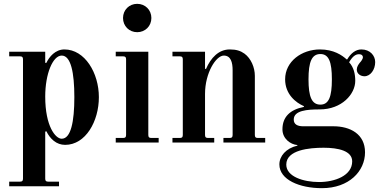

<svg xmlns="http://www.w3.org/2000/svg" viewBox="-20 -744 1990 1002"><path d="M216 -240C216 -360 256 -454 302 -454C350 -454 368 -365 368 -237C368 -109 350 -20 302 -20C270 -20 216 -84 216 -240ZM28 204V228H288V204H232C220 204 216 200 216 188V-57L222 -59C242 -18 275 12 320 12C427 12 496 -111 496 -237C496 -363 423 -486 316 -486C269 -486 237 -448 222 -416H216V-474H28V-450H84C96 -450 100 -446 100 -434V188C100 200 96 204 84 204Z M622 -650C622 -608 654 -576 696 -576C738 -576 770 -608 770 -650C770 -692 738 -724 696 -724C654 -724 622 -692 622 -650ZM584 0H808V-24H770C758 -24 754 -28 754 -40V-474H584V-450H622C634 -450 638 -446 638 -434V-40C638 -28 634 -24 622 -24H584Z M880 0H1098V-24H1066C1054 -24 1050 -28 1050 -40V-254C1050 -363 1107 -454 1148 -454C1185 -454 1194 -418 1194 -377V-40C1194 -28 1190 -24 1178 -24H1146V0H1364V-24H1326C1314 -24 1310 -28 1310 -40V-348C1310 -392 1290 -439 1256 -464C1235 -479 1213 -486 1179 -486C1121 -486 1080 -442 1055 -384L1050 -385V-474H880V-450H918C930 -450 934 -446 934 -434V-40C934 -28 930 -24 918 -24H880Z M1438 114C1438 194 1543 238 1660 238C1802 238 1885 149 1885 51C1885 -45 1807 -85 1720 -85H1562C1534 -85 1513 -94 1513 -120C1513 -168 1584 -173 1648 -173C1764 -173 1834 -253 1834 -322C1834 -356 1827 -392 1802 -419C1820 -451 1837 -461 1853 -461C1869 -461 1874 -453 1874 -445C1874 -437 1865 -424 1858 -417C1850 -407 1842 -395 1842 -381C1842 -358 1863 -346 1882 -346C1913 -346 1938 -380 1938 -420C1938 -454 1911 -486 1866 -486C1836 -486 1811 -466 1792 -434H1789C1765 -456 1721 -486 1650 -486C1555 -486 1468 -424 1468 -330C1468 -252 1524 -208 1566 -190V-186C1494 -172 1454 -134 1454 -69C1454 -20 1496 10 1532 13V16C1472 30 1438 71 1438 114ZM1590 -330C1590 -421 1607 -462 1652 -462C1696 -462 1712 -421 1712 -330C1712 -239 1696 -198 1652 -198C1607 -198 1590 -239 1590 -330ZM1474 115C1474 38 1595 27 1669 27C1745 27 1818 43 1818 98C1818 173 1727 206 1645 206C1564 206 1474 178 1474 115Z"/></svg>

Font: Old Standard
Style: Bold
Weight: 700
Designer: Alexey Kryukov <alexios@thessalonica.org.ru>
Version: Version 2.0.2